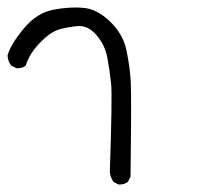

<svg xmlns="http://www.w3.org/2000/svg" viewBox="-23 -282 543 508"><path d="M290 206.1 277.3 199.2Q268.6 186.5 267.6 172.9Q274.4 -27.3 271 -60.5Q267.6 -93.8 261.2 -128.4Q254.9 -163.1 231.9 -189.5Q209 -215.8 181.2 -212.9Q153.3 -210 134.8 -204.6Q116.2 -199.2 97.7 -183.1Q79.1 -167 65.4 -148.4Q51.8 -129.9 44.9 -108.4Q36.1 -100.6 20.5 -101.6L6.8 -108.4Q-2.9 -121.1 -2.9 -135.7Q4.9 -164.1 39.6 -206.1Q74.2 -248 118.2 -256.3Q162.1 -264.6 198.2 -261.2Q234.4 -257.8 268.6 -224.6Q302.7 -191.4 311.5 -149.4Q320.3 -107.4 322.8 -69.3Q325.2 -31.2 322.3 185.5L315.4 199.2Q305.7 207 290 206.1Z"/></svg>

Font: JasonHandwriting4
Style: Regular
Weight: 400
Version: Version 1.01.21